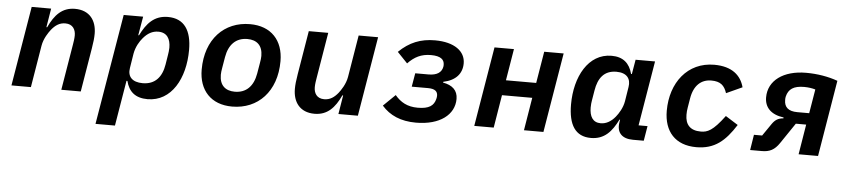

<svg xmlns="http://www.w3.org/2000/svg" viewBox="-43 -784 5486 1239"><g transform="rotate(5 2700.0 -164.0)"><path d="M161 0 206 -272C214 -320 243 -361 257 -379C282 -410 309 -429 347 -429C396 -429 414 -394 414 -357C414 -336 410 -313 407 -295L358 0H484L531 -283C538 -324 541 -353 541 -379C541 -463 497 -528 401 -528C318 -528 270 -476 232 -394H227L247 -516H121L35 0Z M597 200H723L772 -94H778C795 -26 838 12 917 12C1072 12 1157 -143 1157 -328C1157 -452 1110 -528 1003 -528C914 -528 866 -473 827 -394H822L843 -516H717ZM877 -88C810 -88 777 -122 787 -179L802 -273C810 -318 833 -355 852 -377C880 -410 911 -428 949 -428C1006 -428 1029 -388 1029 -331C1029 -315 1026 -295 1024 -283L1014 -221C1001 -140 958 -88 877 -88Z M1465 12C1632 12 1751 -110 1751 -307C1751 -441 1672 -528 1535 -528C1368 -528 1249 -406 1249 -209C1249 -75 1328 12 1465 12ZM1474 -85C1413 -85 1375 -118 1375 -186C1375 -198 1377 -215 1380 -231L1392 -302C1406 -384 1452 -431 1526 -431C1587 -431 1625 -398 1625 -330C1625 -318 1623 -301 1620 -285L1608 -214C1594 -132 1548 -85 1474 -85Z M2153 0H2279L2365 -516H2239L2194 -244C2186 -196 2157 -155 2143 -137C2118 -106 2091 -87 2053 -87C2004 -87 1986 -122 1986 -159C1986 -180 1990 -203 1993 -221L2042 -516H1916L1869 -233C1862 -192 1859 -163 1859 -137C1859 -53 1903 12 1999 12C2082 12 2130 -40 2168 -122H2173Z M2656 12C2811 12 2904 -61 2904 -163C2904 -219 2869 -250 2808 -261L2809 -266C2890 -283 2930 -330 2930 -396C2930 -474 2859 -528 2733 -528C2640 -528 2568 -499 2500 -433L2566 -364C2608 -408 2652 -431 2715 -431C2780 -431 2802 -408 2802 -376C2802 -372 2802 -367 2801 -362C2794 -326 2765 -305 2710 -305H2624L2609 -217H2714C2761 -217 2777 -200 2777 -173C2777 -167 2776 -160 2774 -152C2763 -108 2733 -85 2659 -85C2592 -85 2548 -110 2511 -154L2434 -79C2486 -20 2557 12 2656 12Z M3033 0H3159L3194 -213H3390L3355 0H3481L3567 -516H3441L3407 -311H3211L3245 -516H3119Z M3789 12C3877 12 3924 -43 3963 -122H3967L3964 -103C3954 -38 3989 0 4061 0H4131L4147 -96H4089L4159 -516H4033L4017 -422H4012C3994 -490 3952 -528 3877 -528C3726 -528 3643 -372 3643 -193C3643 -61 3688 12 3789 12ZM3844 -88C3792 -88 3771 -127 3771 -184C3771 -202 3773 -217 3775 -229L3786 -295C3799 -376 3837 -428 3917 -428C3985 -428 4012 -390 4003 -337L3988 -243C3981 -201 3957 -162 3938 -139C3911 -106 3879 -88 3844 -88Z M4472 12C4591 12 4658 -47 4726 -154L4645 -205C4570 -104 4535 -91 4492 -91C4423 -91 4391 -128 4391 -191C4391 -206 4392 -223 4395 -238L4405 -298C4419 -383 4466 -425 4532 -425C4591 -425 4617 -401 4633 -352L4736 -399C4716 -474 4658 -528 4542 -528C4369 -528 4262 -388 4262 -206C4262 -71 4336 12 4472 12Z M4820 0H4896C4946 0 4978 -16 5009 -62L5099 -195H5166L5134 0H5260L5342 -494C5281 -516 5210 -528 5137 -528C4990 -528 4893 -457 4893 -348C4893 -283 4934 -239 5017 -228L5016 -222C4983 -220 4963 -207 4944 -180L4889 -100H4836ZM5102 -270C5044 -270 5017 -295 5017 -341C5017 -350 5017 -356 5019 -364C5031 -413 5064 -436 5132 -436C5159 -436 5185 -432 5205 -426L5179 -270Z"/></g></svg>

Font: IBM Plex Mono SmBld
Style: Italic
Weight: 600
Italic angle: -9.5°
Monospace: yes
Designer: Mike Abbink, Paul van der Laan, Pieter van Rosmalen
Foundry: Bold Monday
Version: Version 2.004